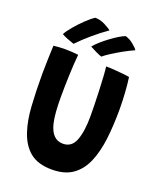

<svg xmlns="http://www.w3.org/2000/svg" viewBox="-166 -1013 938 1132"><g transform="rotate(20 303.0 -447.5)"><path d="M297 16.5Q209 16.5 158.8 -25Q108.5 -66.5 84.5 -142.5Q63.5 -206 57.8 -294.8Q52 -383.5 52 -494.5Q52 -536.5 53.8 -587Q55.5 -637.5 57 -673Q74.5 -675 93 -676.2Q111.5 -677.5 128.5 -677.5Q151 -677.5 173 -676Q195 -674.5 212.5 -672.5Q207 -614.5 204.2 -542.2Q201.5 -470 201.5 -405.5Q201.5 -353.5 204.5 -313Q207.5 -272.5 214.5 -243Q236.5 -149 306.5 -149Q361.5 -149 383 -205.5Q404.5 -262 404.5 -358.5Q404.5 -384.5 403.5 -426.2Q402.5 -468 400.8 -514.5Q399 -561 396.5 -601.2Q394 -641.5 391 -664.5Q414.5 -664.5 446.5 -662.2Q478.5 -660 505 -657Q531.5 -654 539 -652Q545 -610.5 548.5 -557.5Q552 -504.5 552 -452.5Q552 -353 541.8 -267.8Q531.5 -182.5 504.5 -118.8Q477.5 -55 427.5 -19.2Q377.5 16.5 297 16.5ZM233 -912.5Q265.5 -912 295.2 -896.5Q325 -881 337 -871Q291.5 -839.5 246.8 -801.2Q202 -763 164.5 -724Q145.5 -730 121.5 -739.5Q97.5 -749 86 -756.5Q98 -779 124.2 -810Q150.5 -841 180.2 -869.5Q210 -898 233 -912.5ZM438.5 -872Q466 -864 489.8 -844.2Q513.5 -824.5 520 -813Q488 -799 453 -779.5Q418 -760 388.5 -741Q359 -722 344 -709Q331 -713 307.5 -724.2Q284 -735.5 268 -744.5Q281.5 -761.5 304 -781.5Q326.5 -801.5 352 -820.2Q377.5 -839 400.5 -853Q423.5 -867 438.5 -872Z"/></g></svg>

Font: Grandstander SemiBold
Style: Regular
Weight: 600
Designer: Tyler Finck
Foundry: Etcetera Type Co
Version: Version 1.200; ttfautohint (v1.8.3)